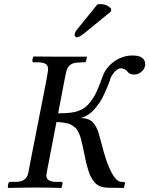

<svg xmlns="http://www.w3.org/2000/svg" viewBox="-20 -924 735 945"><path d="M18.1 -2.9Q18.6 -5.9 19.5 -12Q20.5 -18.1 21 -21Q22.5 -25.4 23.9 -26.9Q27.8 -28.8 30.8 -28.8H57.1Q85 -29.3 99.4 -39.8Q113.8 -50.3 119.1 -71.8Q120.6 -80.1 123.5 -95.5Q126.5 -110.8 127.9 -119.1L208 -526.9Q214.4 -563 215.8 -573.2Q216.8 -578.1 216.8 -585.9Q216.3 -601.6 205.1 -608.9Q193.8 -616.2 170.9 -617.2H164.1H147Q144 -617.2 140.1 -619.1Q139.2 -621.1 139.2 -626Q139.2 -632.8 144 -645L147 -646Q147.9 -646 171.1 -645.8Q194.3 -645.5 224.4 -645.3Q254.4 -645 272 -645H284.2H408.2L404.8 -627.9Q404.8 -626 403.8 -625Q403.8 -622.1 400.9 -619.1Q397 -617.2 394 -617.2H384.8Q373 -617.2 367.2 -616.2Q339.4 -615.7 325.4 -604.5Q311.5 -593.3 306.2 -570.8Q305.2 -566.4 301.8 -551Q298.3 -535.6 296.9 -526.9L266.1 -366.2Q342.3 -366.2 369.1 -379.9Q384.3 -384.8 397.7 -394.8Q411.1 -404.8 422.4 -419.4Q433.6 -434.1 441.9 -447.3Q450.2 -460.4 458.7 -480.2Q467.3 -500 471.7 -511.5Q476.1 -522.9 482.9 -542Q485.4 -549.8 486.8 -551.8Q502.9 -594.2 543.7 -622.6Q584.5 -650.9 632.8 -650.9Q694.8 -650.9 694.8 -606Q693.8 -603 693.8 -600.1Q690.4 -582 674.8 -569.6Q659.2 -557.1 642.1 -557.1Q617.2 -557.1 608.9 -569.8Q594.7 -587.9 575.2 -587.9Q558.6 -587.9 541.7 -567.6Q524.9 -547.4 521 -528.8Q513.2 -507.3 507.8 -494.6Q502.4 -481.9 492.2 -459.2Q481.9 -436.5 471.4 -421.1Q460.9 -405.8 446.8 -388.7Q432.6 -371.6 414.8 -360.1Q397 -348.6 377 -342.8Q400.9 -342.8 417.7 -335.4Q434.6 -328.1 445.3 -311.8Q456.1 -295.4 461.7 -280Q467.3 -264.6 474.1 -237.8Q475.1 -235.4 476.6 -229Q478 -222.7 479 -220.2Q501.5 -127.9 527.1 -78.4Q552.7 -28.8 578.1 -28.8H587.9Q595.2 -28.8 595.2 -21Q594.7 -19.5 594 -16.6Q593.3 -13.7 592.8 -12.2Q592.3 -10.3 591.8 -6.8Q591.3 -3.4 590.8 -2Q590.8 -1.5 590.3 -0.5Q589.8 0.5 589.8 1L512.2 0Q503.9 0 500 -1Q482.4 -2.4 469 -8.5Q455.6 -14.6 445.1 -27.3Q434.6 -40 427.5 -53Q420.4 -65.9 413.6 -88.9Q406.7 -111.8 402.6 -130.1Q398.4 -148.4 392.1 -180.2Q387.7 -200.7 385.5 -211.2Q383.3 -221.7 379.2 -237.5Q375 -253.4 371.6 -261Q368.2 -268.6 362.5 -279.5Q356.9 -290.5 350.3 -295.7Q343.8 -300.8 334.7 -307.1Q325.7 -313.5 314.7 -316.2Q303.7 -318.8 289.6 -320.8Q275.4 -322.8 257.8 -323.2L220.2 -127Q213.9 -98.1 210 -73.2Q208 -67.4 208 -62Q208 -44.9 219.2 -37.4Q230.5 -29.8 254.9 -28.8H279.8Q288.1 -28.8 288.1 -22Q287.6 -18.6 286.1 -12.7Q284.7 -6.8 284.2 -4.9Q284.2 -1 282.2 1L261.7 0.5Q240.7 0 211.7 -0.5Q182.6 -1 162.1 -1H149.9Q132.8 -1 101.3 -0.5Q69.8 0 45.2 0.5Q20.5 1 20 1ZM459 -901.9Q464.8 -903.8 474.1 -903.8Q506.8 -903.8 526.9 -880.9V-868.2L393.1 -758.8Q369.6 -740.2 358.9 -740.2Q354 -740.2 350.6 -743.9Q347.2 -747.6 347.2 -752Q347.2 -763.7 356.9 -775.9Z"/></svg>

Font: Common Serif News
Style: Italic
Weight: 450
Italic angle: -12°
Designer: Philipp H. Poll, Khaled Hosny
Foundry: Stefan Peev, Context Ltd.
Version: Version 1.026